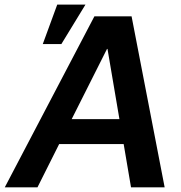

<svg xmlns="http://www.w3.org/2000/svg" viewBox="-57 -797 769 817"><path d="M102.5 0H-36.6L344.7 -727.5H502.9L643.6 0H500.5L469.2 -184.1H194.8ZM248 -290H451.2L400.4 -588.9H398.4ZM125 -609.4 186.5 -777.3H306.6L204.1 -609.4Z"/></svg>

Font: Inter Display Semi Bold
Style: Italic
Weight: 600
Italic angle: -9.39999°
Designer: Rasmus Andersson
Foundry: rsms
Version: Version 4.000;git-4fc901f